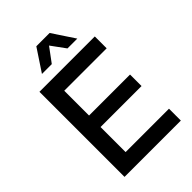

<svg xmlns="http://www.w3.org/2000/svg" viewBox="-262 -1023 1133 1133"><g transform="rotate(-45 304.5 -456.5)"><path d="M86 0V-710H548V-611H194V-404H536V-308H194V-99H556V0ZM171 -774 263 -913H374L466 -774H384L319 -863L253 -774Z"/></g></svg>

Font: Geist Med
Style: Regular
Weight: 400
Designer: Basement.studio, Andrés Briganti, Mateo Zaragoza
Foundry: Basement.studio, Vercel, Andrés Briganti, Guido Ferreyra, Mateo Zaragoza
Version: Version 1.401